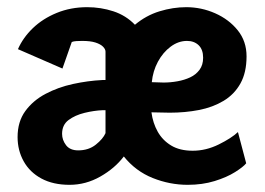

<svg xmlns="http://www.w3.org/2000/svg" viewBox="-20 -511 738 535"><path d="M174 4Q128 4 95.5 -13.5Q63 -31 46 -61.5Q29 -92 29 -129Q29 -172 50.5 -201.5Q72 -231 107 -249.5Q142 -268 183.5 -277Q225 -286 265 -288H274V-367Q274 -374 267 -381Q260 -388 246 -392.5Q232 -397 209 -397Q201 -397 193 -396.5Q185 -396 180 -394L154 -320L30 -374Q44 -406 71.5 -432.5Q99 -459 138 -475Q177 -491 223 -491Q261 -491 296 -479.5Q331 -468 356 -442Q387 -468 424.5 -479.5Q462 -491 499 -491Q541 -491 579.5 -474Q618 -457 642.5 -426.5Q667 -396 667 -354Q667 -309 650 -278.5Q633 -248 603 -230Q573 -212 534.5 -204.5Q496 -197 453 -197L402 -198Q406 -168 419.5 -144Q433 -120 457 -105.5Q481 -91 517 -91Q554 -91 589.5 -108.5Q625 -126 643 -143L666 -56Q658 -46 635 -31.5Q612 -17 578 -6.5Q544 4 503 4Q453 4 405.5 -15Q358 -34 325 -75Q300 -42 259.5 -19Q219 4 174 4ZM198 -92Q227 -92 247 -108Q267 -124 274 -140V-204H267Q242 -203 215.5 -196.5Q189 -190 171 -176.5Q153 -163 153 -138Q153 -121 164 -106.5Q175 -92 198 -92ZM436 -281Q455 -281 474.5 -284.5Q494 -288 510 -295.5Q526 -303 536 -316.5Q546 -330 546 -350Q546 -373 533.5 -385Q521 -397 501 -397Q477 -397 455.5 -381Q434 -365 420 -339Q406 -313 403 -282Z"/></svg>

Font: Kreon
Style: Bold
Weight: 700
Designer: Julia Petretta
Foundry: Julia Petretta and Eli Heuer
Version: Version 2.002